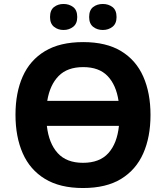

<svg xmlns="http://www.w3.org/2000/svg" viewBox="-20 -937 836 967"><path d="M738 -358Q738 -247 701.5 -164.5Q665 -82 590 -36Q515 10 398 10Q282 10 206.5 -36Q131 -82 94.5 -165Q58 -248 58 -359Q58 -470 94.5 -552Q131 -634 206.5 -679.5Q282 -725 399 -725Q515 -725 590 -679.5Q665 -634 701.5 -551.5Q738 -469 738 -358ZM399 -599Q319 -599 275 -554Q231 -509 218 -429H577Q565 -509 522 -554Q479 -599 399 -599ZM398 -117Q482 -117 526 -166Q570 -215 579 -303H216Q226 -215 270.5 -166Q315 -117 398 -117ZM232 -851Q232 -886 252 -901.5Q272 -917 300 -917Q328 -917 348.5 -901.5Q369 -886 369 -851Q369 -818 348.5 -802Q328 -786 300 -786Q272 -786 252 -802Q232 -818 232 -851ZM429 -851Q429 -886 449 -901.5Q469 -917 498 -917Q526 -917 546.5 -901.5Q567 -886 567 -851Q567 -818 546.5 -802Q526 -786 498 -786Q469 -786 449 -802Q429 -818 429 -851Z"/></svg>

Font: Noto Sans IKEA
Style: Bold
Weight: 600
Designer: Monotype Design Team
Foundry: Monotype Imaging Inc.
Version: Version 2.001